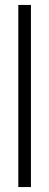

<svg xmlns="http://www.w3.org/2000/svg" viewBox="-20 -756 200 776"><path d="M105 0V-736H54V0Z"/></svg>

Font: XITS Math
Style: Regular
Weight: 400
Designer: MicroPress Inc., with final additions and corrections provided by Coen Hoffman, Elsevier (retired)
Version: Version 1.302